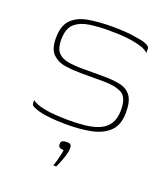

<svg xmlns="http://www.w3.org/2000/svg" viewBox="-111 -483 632 729"><g transform="rotate(20 205.0 -118.0)"><path d="M182 5Q169 5 144.5 4Q120 3 93.5 -1Q67 -5 47 -14Q41 -17 38.5 -19.5Q36 -22 35.5 -27Q35 -32 35 -40Q51 -28 79.5 -22Q108 -16 137 -14.5Q166 -13 182 -13Q219 -13 251 -16.5Q283 -20 307 -30.5Q331 -41 344.5 -62Q358 -83 358 -117Q358 -169 331.5 -183Q305 -197 258 -197H165Q134 -197 103.5 -201.5Q73 -206 52.5 -225.5Q32 -245 32 -290Q32 -340 56 -364.5Q80 -389 122.5 -396.5Q165 -404 220 -404Q240 -404 268.5 -402.5Q297 -401 327 -395Q341 -393 351.5 -389.5Q362 -386 368 -381.5Q374 -377 374 -370V-354Q363 -365 344 -371Q325 -377 302 -380.5Q279 -384 255 -385Q231 -386 210 -386Q172 -386 135.5 -381Q99 -376 76 -356.5Q53 -337 53 -291Q53 -256 67.5 -240Q82 -224 107.5 -219.5Q133 -215 166 -215H254Q290 -215 318.5 -209Q347 -203 363 -182Q379 -161 379 -115Q379 -65 352.5 -39Q326 -13 281.5 -4Q237 5 182 5ZM188 168Q193 155 196.5 141.5Q200 128 202.5 116.5Q205 105 205 100Q204 100 203.5 100Q203 100 202 100Q196 100 189.5 97Q183 94 183 84Q183 73 189.5 70Q196 67 207 67Q214 67 218 68.5Q222 70 224 74Q226 78 226 86Q226 98 220.5 116Q215 134 208.5 149Q202 164 200 168Z"/></g></svg>

Font: Genos Thin
Style: Regular
Weight: 100
Designer: Robert E. Leuschke
Foundry: Robert E. Leuschke
Version: Version 1.010